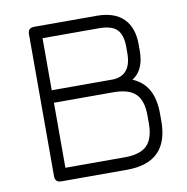

<svg xmlns="http://www.w3.org/2000/svg" viewBox="-74 -716 769 788"><g transform="rotate(-10 310.0 -322.0)"><path d="M119 0Q93 0 93 -26V-618Q93 -644 119 -644H380Q453 -644 491 -606.5Q529 -569 529 -498V-471Q529 -392 479 -360Q566 -324 566 -204V-172Q566 0 393 0ZM393 -375H400H401Q477 -379 477 -471V-498Q477 -548 454.5 -570Q432 -592 380 -592H145V-375ZM145 -52H393Q457 -52 485.5 -80.5Q514 -109 514 -172V-204Q514 -267 485.5 -295Q457 -323 393 -323H145Z"/></g></svg>

Font: Jura
Style: Regular
Weight: 400
Designer: Daniel Johnson, Alexei Vanyashin
Foundry: Daniel Johnson
Version: Version 5.103